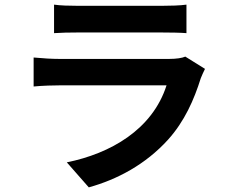

<svg xmlns="http://www.w3.org/2000/svg" viewBox="-20 -753 996 828"><path d="M779.1 -508.9C766 -502.8 740.1 -498.9 709.2 -498.9H236.2C206.3 -498.9 165.1 -501.1 125 -505V-380C165.1 -383.9 213.1 -384.9 236.2 -384.9H698.2C637.1 -193.9 456 -90.9 268.1 -52.9L362.9 55C485.8 21 608 -44 704.9 -150.9C775.9 -229.8 816.8 -322.8 845.9 -415.8C849.8 -425.8 858 -443.9 864 -456ZM213.1 -610.1C241.1 -612.2 282 -612.9 312.9 -612.9H679C713.1 -612.9 758.2 -612.2 784.1 -610.1V-733C757.1 -729 710.2 -728 681.1 -728H312.9C279.8 -728 240.1 -729 213.1 -733Z"/></svg>

Font: Karasuma Gothic
Style: Bold
Weight: 700
Designer: Rasmus Andersson / Ryoko Nishizuka
Foundry: Genbu
Version: Version 1.00